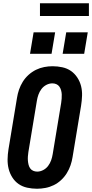

<svg xmlns="http://www.w3.org/2000/svg" viewBox="-20 -1149 565 1177"><path d="M207 8Q176 8 146.5 1.5Q117 -5 94 -21Q71 -37 55.5 -61.5Q40 -86 33 -114Q26 -142 26.5 -172.5Q27 -203 32 -234L84 -548Q88 -574 96.5 -599Q105 -624 119.5 -647.5Q134 -671 155 -690Q176 -709 200.5 -721Q225 -733 251 -738Q277 -743 302 -743Q333 -743 362.5 -736.5Q392 -730 415 -714Q438 -698 454 -673.5Q470 -649 477 -621Q484 -593 483 -562.5Q482 -532 477 -501L425 -187Q421 -161 412.5 -136Q404 -111 389.5 -87.5Q375 -64 354.5 -45Q334 -26 309.5 -14Q285 -2 258.5 3Q232 8 207 8ZM208 -97Q227 -97 245 -106.5Q263 -116 275 -132Q287 -148 293.5 -166.5Q300 -185 303 -204L355 -518Q357 -531 358 -544.5Q359 -558 358.5 -570.5Q358 -583 354.5 -595.5Q351 -608 344 -618Q337 -628 325.5 -633Q314 -638 301 -638Q282 -638 264 -628.5Q246 -619 234 -603Q222 -587 215.5 -568.5Q209 -550 206 -531L154 -217Q152 -204 151 -190.5Q150 -177 151 -164.5Q152 -152 155 -139.5Q158 -127 165 -117Q172 -107 183.5 -102Q195 -97 208 -97ZM364 -819 386 -951H518L496 -819ZM164 -819 186 -951H318L296 -819ZM225 -1051V-1129H525V-1051Z"/></svg>

Font: Iosevka SS04 Extrabold
Style: Italic
Weight: 800
Italic angle: -9°
Monospace: yes
Designer: Belleve Invis
Foundry: Belleve Invis
Version: Version 19.0.0; ttfautohint (v1.8.4)